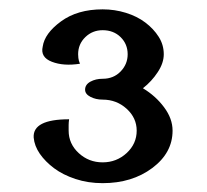

<svg xmlns="http://www.w3.org/2000/svg" viewBox="-20 -679 451 419"><path d="M73.2 -577.3Q77.3 -606.1 113.1 -632.3Q149 -658.6 204 -658.6Q230.3 -658.6 254.8 -651Q279.3 -643.4 297.2 -629.8Q315.2 -616.2 326.3 -598.7Q337.4 -581.3 337.4 -560.6Q337.4 -541.4 324.2 -521.5Q311.1 -501.5 291.9 -486.4Q319.7 -469.7 338.1 -444.9Q356.6 -420.2 356.6 -393.9Q356.6 -345.5 312.4 -312.4Q268.2 -279.3 204 -279.3Q172.2 -279.3 144.7 -288.4Q117.2 -297.5 98 -311.9Q78.8 -326.3 66.9 -343.4Q55.1 -360.6 53.5 -378.8Q51 -418.7 130.8 -418.7Q129.8 -411.6 129.8 -406.3Q129.8 -401 129.8 -393.9Q129.8 -365.2 151.8 -344.9Q173.7 -324.7 204 -324.7Q234.3 -324.7 256.3 -344.9Q278.3 -365.2 278.3 -393.9Q278.3 -421.7 256.3 -441.7Q234.3 -461.6 204 -461.6Q188.9 -461.6 177.3 -467.7Q165.7 -473.7 165.7 -483.3Q165.7 -494.4 177.3 -500.8Q188.9 -507.1 204 -507.1Q227.8 -507.1 243.2 -523Q258.6 -538.9 258.6 -560.6Q258.6 -582.8 243.2 -598Q227.8 -613.1 204 -613.1Q181.8 -613.1 166.2 -598Q150.5 -582.8 150.5 -560.6Q150.5 -558.1 151 -552.5Q151.5 -547 154.5 -539.9Q118.7 -534.3 93.2 -544.2Q67.7 -554 73.2 -577.3Z"/></svg>

Font: Myanmar KatKuu
Style: Regular
Weight: 400
Designer: Khon Soe Zaw Thu
Foundry: MPUA
Version: Version 1.00 September 13, 2016, initial release